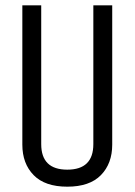

<svg xmlns="http://www.w3.org/2000/svg" viewBox="-20 -692 506 722"><path d="M331 -672H402V-148Q402 -77 359.5 -33.5Q317 10 233 10Q149 10 106.5 -33.5Q64 -77 64 -148V-672H135V-150Q135 -54 233 -54Q331 -54 331 -150Z"/></svg>

Font: Khand
Style: Regular
Weight: 400
Designer: Devanagari: Sanchit Sawaria, Jyotish Sonowal; Latin: Satya Rajpurohit
Foundry: Indian Type Foundry
Version: Version 1.101;PS 1.0;hotconv 1.0.78;makeotf.lib2.5.61930; tt